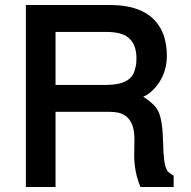

<svg xmlns="http://www.w3.org/2000/svg" viewBox="-20 -744 762 764"><path d="M201 -299V0H83V-724H418Q591 -724 633 -599Q644 -561 644 -523Q644 -475 624.5 -435.5Q605 -396 570 -370Q565 -366 555.5 -362Q546 -358 552 -358Q572 -345 587.5 -330.5Q603 -316 611 -299Q619 -281 623.5 -250.5Q628 -220 629 -176Q630 -133 633.5 -106Q637 -79 645 -67H644Q650 -57 671 -45V0H539Q514 -58 514 -128L515 -190Q515 -282 449 -296Q434 -299 415 -299ZM201 -406H401Q505 -406 517 -469Q521 -480 522 -490Q523 -500 523 -511Q523 -568 491 -594Q465 -617 401 -617H201Z"/></svg>

Font: Ekushey Amar Bangla
Style: Bold
Weight: 700
Designer: Al Mamun Sumon
Foundry: Al Mamun Sumon
Version: Version 1.0